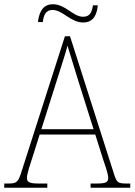

<svg xmlns="http://www.w3.org/2000/svg" viewBox="-23 -885 634 905"><path d="M369 -779C421 -779 434 -821 438 -860H415C411 -832 403 -806 369 -806C320 -806 287 -865 226 -865C173 -865 160 -817 156 -781H179C182 -809 190 -838 225 -838C272 -838 310 -779 369 -779ZM-3 0H200V-20H158C111 -20 104 -29 104 -47C104 -67 122 -119 129 -140L164 -251H426L463 -134C470 -113 487 -66 487 -48C487 -28 481 -20 433 -20H404V0H591V-20H575C533 -20 528 -24 515 -63L307 -714H283L80 -81C63 -27 58 -20 16 -20H-3ZM172 -276 247 -513C262 -563 288 -638 295 -670C307 -631 328 -563 347 -501L418 -276Z"/></svg>

Font: Noto Serif Thai SemiCondensed Thin
Style: Regular
Weight: 100
Width: 4
Designer: Monotype Design Team
Foundry: Monotype Imaging Inc.
Version: Version 2.002